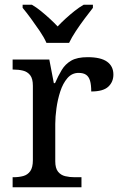

<svg xmlns="http://www.w3.org/2000/svg" viewBox="-20 -786 511 806"><path d="M33 0V-42H36Q59 -42 77.5 -47Q96 -52 107 -67.5Q118 -83 118 -114V-426Q118 -456 106.5 -470.5Q95 -485 76.5 -489.5Q58 -494 36 -494H33V-536H187L206 -437H211Q224 -467 239 -492Q254 -517 279 -531.5Q304 -546 348 -546Q403 -546 429.5 -527Q456 -508 456 -473Q456 -442 434.5 -422Q413 -402 363 -402Q363 -430 358 -447Q353 -464 341.5 -472Q330 -480 310 -480Q282 -480 263 -458Q244 -436 233 -402Q222 -368 217 -331.5Q212 -295 212 -266V-109Q212 -80 223.5 -65.5Q235 -51 253.5 -46.5Q272 -42 294 -42H322V0ZM175 -606Q165 -629 147 -655.5Q129 -682 110 -708Q91 -734 75 -753V-766H114Q133 -755 152 -739.5Q171 -724 189 -707.5Q207 -691 222 -675Q237 -691 255 -707.5Q273 -724 292.5 -739.5Q312 -755 331 -766H370V-753Q355 -734 335.5 -708Q316 -682 298.5 -655.5Q281 -629 270 -606Z"/></svg>

Font: Noto Serif Georgian
Style: Regular
Weight: 400
Designer: Monotype Design Team, Akaki Razmadze
Foundry: Google LLC
Version: Version 2.002